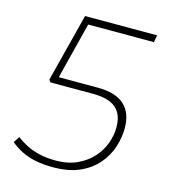

<svg xmlns="http://www.w3.org/2000/svg" viewBox="-107 -787 787 883"><g transform="rotate(15 287.0 -345.0)"><path d="M22 -55 41 -84Q63 -67 89.5 -53.5Q116 -40 150.5 -31.5Q185 -23 230 -23Q289 -23 332.5 -43.5Q376 -64 405 -96.5Q434 -129 447.5 -167.5Q461 -206 461 -242Q461 -283 446 -310Q431 -337 399 -350.5Q367 -364 315 -364H114L106 -375L189 -700H532L526 -666H213L145 -397H330Q416 -397 457.5 -359Q499 -321 499 -249Q499 -205 484.5 -159.5Q470 -114 437.5 -75.5Q405 -37 353 -13.5Q301 10 226 10Q179 10 142 2.5Q105 -5 75.5 -20Q46 -35 22 -55Z"/></g></svg>

Font: Georama ExtraCondensed Thin ExtraLight
Style: Italic
Weight: 250
Italic angle: -9°
Version: Version 1.001